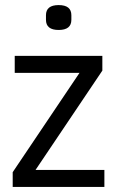

<svg xmlns="http://www.w3.org/2000/svg" viewBox="-20 -736 461 756"><path d="M30 0V-58L293 -449H38V-516H383V-458L120 -67H391V0ZM211 -618Q161 -618 161 -658V-676Q161 -716 211 -716Q261 -716 261 -676V-658Q261 -618 211 -618Z"/></svg>

Font: IBM Plex Sans Condensed
Style: Regular
Weight: 400
Width: 3
Designer: Mike Abbink, Paul van der Laan, Pieter van Rosmalen
Foundry: Bold Monday
Version: Version 1.1